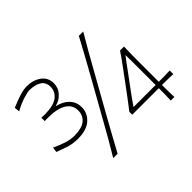

<svg xmlns="http://www.w3.org/2000/svg" viewBox="-145 -979 1236 1236"><g transform="rotate(-45 473.5 -360.5)"><path d="M196 -248Q148 -248 107 -262.2Q66 -276.5 38 -287L43 -322Q83.5 -302.5 122 -290.2Q160.5 -278 194 -278Q266 -279 296.5 -306.2Q327 -333.5 327 -376Q327 -427 283.2 -453.8Q239.5 -480.5 162 -481Q153 -481 144 -481Q135 -481 126 -480V-511Q135 -510.5 144 -510.2Q153 -510 162 -510Q238.5 -511 273.8 -539Q309 -567 309 -609Q309 -651 278.8 -670.8Q248.5 -690.5 198 -691Q180 -691 140.8 -679.2Q101.5 -667.5 54 -641L50 -677Q68.5 -684.5 95 -695Q121.5 -705.5 149.5 -713.2Q177.5 -721 200 -721Q260 -721 300 -691.8Q340 -662.5 340 -612Q340 -568.5 312 -538.5Q284 -508.5 248 -500V-496Q272.5 -491.5 298 -477Q323.5 -462.5 340.8 -437.2Q358 -412 358 -375Q358 -322 317.5 -285Q277 -248 196 -248ZM269 0Q302.5 -55 332.8 -107.8Q363 -160.5 401 -229L540 -477Q580 -548.5 609.2 -602Q638.5 -655.5 669 -713H709Q674.5 -655.5 644.2 -602Q614 -548.5 574 -477L435 -229Q397 -160.5 367.8 -107.8Q338.5 -55 309 0ZM793 0Q794.5 -28 794.8 -53Q795 -78 795 -111H553V-137Q566.5 -154 585.2 -179Q604 -204 624 -230.5Q644 -257 660 -279L723 -364.5Q740.5 -388 757.8 -412Q775 -436 790 -459H826Q824.5 -417 824.2 -377Q824 -337 824 -297V-140Q848.5 -140 876.5 -140.2Q904.5 -140.5 925 -142V-109Q904.5 -110.5 876.5 -110.8Q848.5 -111 824 -111Q824 -78 824.2 -53Q824.5 -28 826 0ZM652 -222Q635.5 -199.5 621.5 -179.8Q607.5 -160 594 -140H795V-295Q795 -324.5 794.8 -354.2Q794.5 -384 794 -413.5Q780.5 -396 766.8 -377.8Q753 -359.5 739.5 -340.5Z"/></g></svg>

Font: Commissioner Flair Thin
Style: Regular
Weight: 100
Designer: Kostas Bartsokas
Foundry: Kostas Bartsokas
Version: Version 1.000; ttfautohint (v1.8.3)